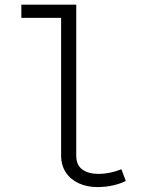

<svg xmlns="http://www.w3.org/2000/svg" viewBox="-20 -776 655 807"><path d="M300.5 -122.1Q300.5 -82.1 325.9 -63.6Q351.3 -45.1 395.4 -45.1Q440.5 -45.1 490.3 -64.6L508.7 -15.4Q486.7 -4.1 455.6 3.1Q424.6 10.3 389.2 10.3Q346.2 10.3 311.5 -5.4Q276.9 -21 256.9 -51Q236.9 -81 236.9 -122.1V-701H69.7V-756.4H300.5Z"/></svg>

Font: Fira Code Fixed Light
Style: Regular
Weight: 300
Monospace: yes
Designer: Carrois Corporate, Edenspiekermann AG, Nikita Prokopov
Foundry: Carrois Corporate, Edenspiekermann AG, Nikita Prokopov
Version: Version 5.002